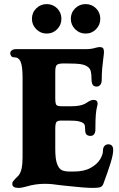

<svg xmlns="http://www.w3.org/2000/svg" viewBox="-20 -908 583 938"><path d="M40 -10Q40 -17 44 -22.5Q48 -28 56 -36Q63 -42 70 -50Q81 -63 85.6 -85Q90.3 -107 90.3 -140V-528Q90.3 -586 80 -608Q71 -628 50 -628H48Q40 -628 35 -634Q30 -640 30 -648Q30 -656 37.5 -662Q45 -668 60 -668H403Q426 -668 449 -675Q453 -676 457.5 -677Q462 -678 467 -678Q483 -678 486 -668Q488 -660 488 -656Q488 -646 485 -625Q482 -604 479.5 -576Q477 -548 477 -518Q477 -502 470 -493.5Q463 -485 452 -485Q438 -485 432.5 -494.5Q427 -504 427 -525Q427 -544 424 -557.5Q421 -571 412 -579Q398 -591 374.5 -594.5Q351 -598 301 -598H290Q265 -598 257.5 -590.5Q250 -583 250 -558V-429Q250 -403 255 -396Q260 -389 280 -389H329Q370 -389 393 -400L405 -407Q412 -412 420.5 -416Q429 -420 437 -420Q457 -420 457 -401L455 -390L454 -386Q450 -371 448 -346.5Q446 -322 446 -274Q446 -260 439.5 -252Q433 -244 423 -244Q409 -244 402.5 -251Q396 -258 396 -274Q396 -293 392.5 -300Q389 -307 376 -312Q363.4 -317 346.2 -318Q329 -319 280 -319Q261 -319 255.5 -311.5Q250 -304 250 -279V-180Q250 -131 259 -107Q268 -83 282.5 -76.5Q297 -70 320 -70H340Q391 -70 423 -88Q455 -106 469 -129.5Q483 -153 483 -171Q483 -187 490.5 -195Q498 -203 509 -203Q533 -203 533 -175Q533 -153 520.5 -112.5Q508 -72 485 -10Q480 3 469.5 6.5Q459.1 10 435 10Q392 10 305 0L277 -3Q232 -10 199 -10Q153 -10 110 3Q86 10 70 10Q40 10 40 -10ZM136 -816Q136 -846.4 157.2 -867.2Q178.4 -888 208 -888Q238.4 -888 259.2 -867.2Q280 -846.4 280 -816Q280 -786.4 259.2 -765.2Q238.4 -744 208 -744Q178.4 -744 157.2 -765.2Q136 -786.4 136 -816ZM326 -816Q326 -846.4 347.2 -867.2Q368.4 -888 398 -888Q428.4 -888 449.2 -867.2Q470 -846.4 470 -816Q470 -786.4 449.2 -765.2Q428.4 -744 398 -744Q368.4 -744 347.2 -765.2Q326 -786.4 326 -816Z"/></svg>

Font: Raigarh
Style: Regular
Weight: 400
Designer: jaikishan Patel
Foundry: MagicType
Version: Version 1.000;FEAKit 1.0